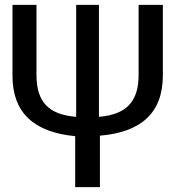

<svg xmlns="http://www.w3.org/2000/svg" viewBox="-20 -764 716 784"><path d="M546 -744V-458C546 -348 495 -296 384 -287V-744H291V-287C178 -296 129 -348 129 -458V-744H31V-454C31 -305 117 -224 287 -208V0H388V-210C554 -224 645 -301 645 -456V-744Z"/></svg>

Font: Glow Sans SC Condensed Medium
Style: Regular
Weight: 600
Width: 3
Designer: Ryoko NISHIZUKA (kana, bopomofo & ideographs); Paul D. Hunt (Latin, Greek & Cyrillic); Sandoll Communications, Soo-young
Version: Version 0.93